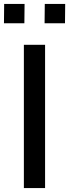

<svg xmlns="http://www.w3.org/2000/svg" viewBox="-29 -949 349 969"><path d="M91.5 0V-723H198.5V0ZM196 -831.5 197 -929H300L299 -831.5ZM-9 -831.5 -8 -929H95L94 -831.5Z"/></svg>

Font: Public Sans Thin Medium
Style: Regular
Weight: 500
Version: Version 2.001